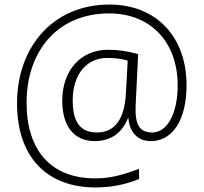

<svg xmlns="http://www.w3.org/2000/svg" viewBox="-20 -729 896 845"><path d="M401 96C467 96 530 84 592 59V14C510 45 458 56 399 56C206 56 97 -65 97 -277C97 -506 235 -670 460 -670C644 -670 762 -543 762 -353C762 -231 717 -146 650 -146C595 -146 573 -179 577 -265L588 -491C541 -504 499 -510 456 -510C335 -510 254 -419 254 -286C254 -173 306 -108 397 -108C465 -108 517 -142 543 -209H545C550 -147 586 -108 644 -108C741 -108 801 -203 801 -354C801 -566 669 -709 461 -709C217 -709 55 -526 55 -274C55 -41 183 96 401 96ZM407 -146C332 -146 300 -193 300 -287C300 -398 358 -474 452 -474C488 -474 517 -470 542 -462L534 -317C528 -207 487 -146 407 -146Z"/></svg>

Font: Kathrein 35 Thin
Style: Regular
Weight: 250
Designer: Lazydogs Typefoundry, based on Open Sans by Ascender Corporation
Foundry: Lazydogs Typefoundry
Version: Version 1.003;PS 001.003;hotconv 1.0.88;makeotf.lib2.5.64775